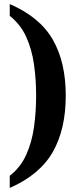

<svg xmlns="http://www.w3.org/2000/svg" viewBox="-20 -789 393 946"><path d="M28 77Q81 36 109 -26Q137 -88 147.5 -163Q158 -238 158 -318Q158 -397 147.5 -471.5Q137 -546 109 -607.5Q81 -669 28 -711V-769Q176 -705 240 -594Q304 -483 304 -318Q304 -152 240 -40Q176 72 28 137Z"/></svg>

Font: Noto Serif Lao Condensed
Style: Bold
Weight: 700
Width: 3
Designer: Monotype Design Team
Foundry: Monotype Imaging Inc.
Version: Version 2.003; ttfautohint (v1.8.4.7-5d5b)